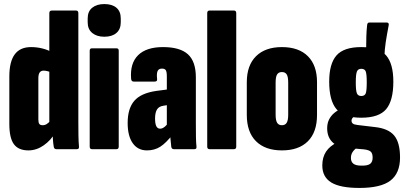

<svg xmlns="http://www.w3.org/2000/svg" viewBox="-20 -735 1994 946"><path d="M120 6Q71 6 48.5 -24.5Q26 -55 26 -124V-358Q26 -431 52.5 -467Q79 -503 133 -503Q161 -503 187.5 -496.5Q214 -490 236 -478V-377Q211 -387 195 -387Q182 -387 175.5 -378Q169 -369 169 -350V-146Q169 -130 174 -124Q179 -118 190 -118Q201 -118 210.5 -124Q220 -130 230 -142L252 -81Q231 -44 195.5 -19Q160 6 120 6ZM258 0Q247 0 245 -11Q242 -27 240.5 -51.5Q239 -76 239 -94L223 -119V-670Q223 -683 235 -683H355Q366 -683 366 -670V-130Q366 -97 366.5 -67Q367 -37 369 -14Q371 0 359 0Z M433 0Q422 0 422 -13V-485Q422 -497 433 -497H554Q565 -497 565 -485V-13Q565 0 554 0ZM494 -554Q457 -554 434.5 -572.5Q412 -591 412 -625V-644Q412 -679 434.5 -697Q457 -715 494 -715Q532 -715 553.5 -697Q575 -679 575 -644V-625Q575 -591 553.5 -572.5Q532 -554 494 -554Z M837 0Q826 0 824 -11Q822 -26 820 -50.5Q818 -75 818 -94L802 -113V-358Q802 -381 797 -389Q792 -397 778 -397Q762 -397 756.5 -385Q751 -373 754 -346Q756 -333 742 -333H639Q627 -333 626 -347Q620 -423 660.5 -463Q701 -503 783 -503Q867 -503 906 -467.5Q945 -432 945 -354V-130Q945 -84 945.5 -58Q946 -32 948 -14Q950 0 938 0ZM704 6Q659 6 634 -29.5Q609 -65 609 -129Q609 -200 641.5 -238Q674 -276 750 -287L811 -295L810 -218L785 -214Q763 -211 753.5 -195.5Q744 -180 744 -151Q744 -126 750 -113.5Q756 -101 769 -101Q781 -101 793.5 -112Q806 -123 821 -147L833 -75Q798 -30 769.5 -12Q741 6 704 6Z M1012 0Q1001 0 1001 -13V-670Q1001 -683 1012 -683H1133Q1144 -683 1144 -670V-13Q1144 0 1133 0Z M1369 6Q1287 6 1241.5 -39Q1196 -84 1196 -169V-330Q1196 -413 1241.5 -458Q1287 -503 1369 -503Q1452 -503 1497 -458Q1542 -413 1542 -330V-169Q1542 -84 1497 -39Q1452 6 1369 6ZM1369 -118Q1385 -118 1392.5 -130Q1400 -142 1400 -170V-328Q1400 -357 1392.5 -368.5Q1385 -380 1369 -380Q1353 -380 1345.5 -368.5Q1338 -357 1338 -328V-170Q1338 -142 1345.5 -130Q1353 -118 1369 -118Z M1751 191Q1656 191 1612 164Q1568 137 1568 80Q1568 40 1586.5 12Q1605 -16 1644 -35L1741 -9Q1725 2 1717 14.5Q1709 27 1709 43Q1709 62 1721 71.5Q1733 81 1759 81Q1791 82 1803.5 72.5Q1816 63 1816 42Q1816 21 1807 12.5Q1798 4 1774 1L1683 -7Q1639 -12 1615.5 -37Q1592 -62 1592 -103Q1592 -127 1601 -145.5Q1610 -164 1626.5 -178Q1643 -192 1665 -201L1740 -167Q1726 -163 1719 -156Q1712 -149 1712 -140Q1712 -132 1718 -126.5Q1724 -121 1743 -119L1827 -109Q1893 -102 1922 -67.5Q1951 -33 1951 41Q1951 118 1904 154.5Q1857 191 1751 191ZM1760 -155Q1674 -155 1638 -197Q1602 -239 1602 -333Q1602 -421 1638 -462Q1674 -503 1760 -503Q1847 -503 1882.5 -462Q1918 -421 1918 -333Q1918 -239 1882.5 -197Q1847 -155 1760 -155ZM1760 -262Q1777 -262 1782 -275Q1787 -288 1787 -329Q1787 -370 1782 -383Q1777 -396 1760 -396Q1744 -396 1738.5 -382.5Q1733 -369 1733 -329Q1733 -288 1738.5 -275Q1744 -262 1760 -262ZM1874 -454 1784 -489Q1784 -524 1785 -556Q1786 -588 1789 -613Q1791 -624 1799 -624H1885Q1898 -624 1895 -610Q1886 -563 1880.5 -527Q1875 -491 1874 -454Z"/></svg>

Font: Sofia Sans Extra Condensed Black
Style: Regular
Weight: 900
Designer: Botio Nikoltchev, Ani Petrova
Foundry: lettersoup
Version: Version 4.101